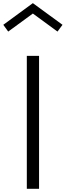

<svg xmlns="http://www.w3.org/2000/svg" viewBox="-32 -1172 408 1192"><path d="M134.5 0V-825H210.5V0ZM19 -976 -11.5 -1018 172 -1152.5 356 -1018 325 -976 172 -1088Z"/></svg>

Font: Spartan Thin
Style: Regular
Weight: 400
Version: Version 1.004